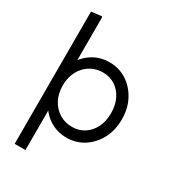

<svg xmlns="http://www.w3.org/2000/svg" viewBox="-220 -843 1035 1157"><g transform="rotate(30 298.0 -264.5)"><path d="M320 12Q269 12 226 -8.5Q183 -29 152 -66Q121 -103 106 -152V-348Q121 -398 152 -434.5Q183 -471 226 -491.5Q269 -512 320 -512Q387 -512 440 -478Q493 -444 524.5 -385Q556 -326 556 -250Q556 -174 524.5 -115Q493 -56 440 -22Q387 12 320 12ZM70 200V-720L142 -729L145 -721V-313L131 -250L145 -187V200ZM317 -61Q365 -61 402 -85Q439 -109 460 -151.5Q481 -194 481 -250Q481 -306 460 -348.5Q439 -391 402 -415Q365 -439 317 -439Q268 -439 229 -415Q190 -391 167.5 -348.5Q145 -306 145 -250Q145 -194 167.5 -151.5Q190 -109 229 -85Q268 -61 317 -61Z"/></g></svg>

Font: Fustat
Style: Regular
Weight: 400
Designer: Mohamed Gaber, Khaled Hosny, Laura Garcia Mut
Foundry: Kief Type Foundry, Alif Type Foundry, Hard Type Foundry
Version: Version 1.007